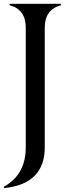

<svg xmlns="http://www.w3.org/2000/svg" viewBox="-25 -757 357 987"><path d="M24.4 -737.3H288.1V-730Q205.1 -708 205.1 -615.2V0Q205.1 189.5 -4.9 210V202.6Q107.4 141.1 107.4 0V-615.2Q107.4 -708.5 24.4 -730Q24.4 -730 24.4 -737.3Z"/></svg>

Font: Modern Antiqua
Style: Book
Weight: 400
Designer: Wojciech Kalinowski "wmk69" (wmk69@o2.pl)
Foundry: Wojciech Kalinowski "wmk69" (wmk69@o2.pl)
Version: Version 3.1.0; 2021-05-28